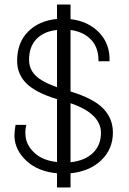

<svg xmlns="http://www.w3.org/2000/svg" viewBox="-20 -755 571 852"><path d="M233 -735H293V-670Q372 -661 420.5 -610Q469 -559 466 -483H417Q418 -543 384.5 -578.5Q351 -614 293 -622V-349Q395 -318 438 -273.5Q481 -229 481 -167Q481 -94 430 -44.5Q379 5 293 14V77H233V14Q148 6 97 -41.5Q46 -89 44 -151Q44 -173 49 -201H97Q91 -179 93 -156Q95 -113 131.5 -78Q168 -43 233 -36V-315Q138 -344 97 -385Q56 -426 56 -485Q56 -565 104 -614Q152 -663 233 -671ZM109 -490Q109 -449 137 -420.5Q165 -392 233 -368V-622Q175 -616 142 -582Q109 -548 109 -490ZM293 -35Q357 -42 392.5 -76.5Q428 -111 428 -165Q428 -251 293 -297Z"/></svg>

Font: Human Sans Light
Style: Regular
Weight: 300
Designer: Tim Radville
Foundry: Continuum
Version: Version 1.000;FEAKit 1.0